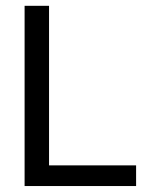

<svg xmlns="http://www.w3.org/2000/svg" viewBox="-20 -624 540 644"><path d="M62.5 -604.5H144.5V-69.3H436.5V0H62.5Z"/></svg>

Font: BabelStone Coelbren y Beirdd
Style: Regular
Weight: 400
Designer: Andrew West
Foundry: BabelStone
Version: Version 1.00;September 27, 2022